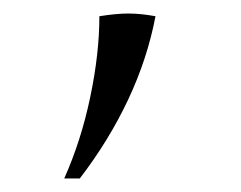

<svg xmlns="http://www.w3.org/2000/svg" viewBox="-20 -144 357 284"><path d="M75 120Q100 64 113.5 -0.5Q127 -65 127 -120Q152 -124 170 -124Q188 -124 210 -120Q198 -57 169.5 3.5Q141 64 98 120Z"/></svg>

Font: Bona Nova SC
Style: Italic
Weight: 400
Italic angle: -4°
Designer: Mateusz Machalski
Foundry: Capitalics
Version: Version 4.001; ttfautohint (v1.8.4.7-5d5b)